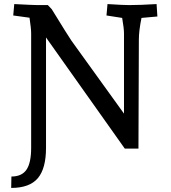

<svg xmlns="http://www.w3.org/2000/svg" viewBox="-20 -730 839 943"><path d="M133 -4V-566Q133 -589 125 -643L45 -654L50 -710Q145 -705 166 -705H215L234 -685Q317 -550 331 -530L589 -172V-566Q589 -590 580 -642L503 -654L508 -710Q586 -705 614 -705Q667 -705 749 -710L753 -649L675 -642Q662 -579 662 -536L660 0H593L206 -546V-4Q206 98 165.5 145.5Q125 193 35 193L36 137Q87 137 110 103.5Q133 70 133 -4Z"/></svg>

Font: Andada Pro Medium
Style: Regular
Weight: 500
Designer: Carolina Giovagnoli
Foundry: Huerta Tipografica
Version: Version 3.005; ttfautohint (v1.8.4)